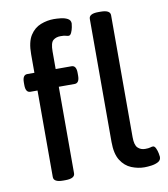

<svg xmlns="http://www.w3.org/2000/svg" viewBox="-85 -828 792 907"><g transform="rotate(-10 311.0 -375.0)"><path d="M145 2Q100 2 100 -23V-438H66Q43 -438 43 -474V-487Q43 -523 66 -523H100V-612Q100 -671 120 -702Q140 -733 171 -745Q202 -757 234 -757Q248 -757 267 -755Q286 -753 300 -745.5Q314 -738 314 -722Q314 -718 311.5 -704.5Q309 -691 303.5 -679Q298 -667 290 -667Q284 -667 276.5 -669.5Q269 -672 251 -672Q230 -672 216 -660.5Q202 -649 202 -607V-523H278Q301 -523 301 -487V-474Q301 -438 278 -438H202V-23Q202 2 156 2ZM535 7Q504 7 473 -5.5Q442 -18 422 -49.5Q402 -81 402 -138V-728Q402 -753 447 -753H458Q504 -753 504 -728V-143Q504 -105 518 -91.5Q532 -78 553 -78Q570 -78 577.5 -80.5Q585 -83 591 -83Q599 -83 604.5 -71Q610 -59 612.5 -46Q615 -33 615 -29Q615 -13 601 -5.5Q587 2 568.5 4.5Q550 7 535 7Z"/></g></svg>

Font: Asap Medium
Style: Regular
Weight: 500
Designer: Pablo Cosgaya
Foundry: Omnibus-Type
Version: Version 3.001; ttfautohint (v1.8.3)